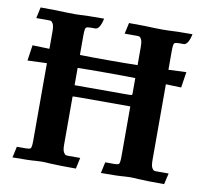

<svg xmlns="http://www.w3.org/2000/svg" viewBox="-68 -651 776 727"><g transform="rotate(10 319.5 -288.0)"><path d="M548.8 -373V-82.5Q548.8 -60.5 553.2 -52.5Q557.6 -44.4 561.3 -43.2Q564.9 -42 570.3 -42H617.7L607.9 0.5Q540 0.5 507.3 -1.5Q489.7 -2.9 476.1 -2.9Q466.8 -2.9 455.6 -2Q432.1 0.5 364.7 0.5L374 -42H409.7Q421.9 -42 426.3 -45.4Q430.7 -48.8 430.7 -76.7V-267.1H232.9Q209.5 -267.1 209 -266.1V-82.5Q209 -60.5 213.6 -52.5Q218.3 -44.4 221.9 -43.2Q225.6 -42 230.5 -42H277.8L268.6 0.5Q200.2 0.5 167.5 -1.5Q150.4 -2.9 136.7 -2.9Q127 -2.9 115.7 -2Q92.3 0.5 24.9 0.5L34.2 -42H69.8Q82 -42 86.7 -45.4Q91.3 -48.8 91.3 -76.7V-373.5Q73.7 -373 17.1 -370.6L25.9 -430.7Q77.6 -428.7 91.3 -428.7V-494.1Q91.3 -516.6 86.7 -524.7Q82 -532.7 78.4 -533.7Q74.7 -534.7 69.8 -534.7H22L31.2 -577.1Q99.6 -577.1 131.8 -575.2Q149.4 -574.7 163.6 -574.7Q173.3 -574.7 184.1 -575.2Q208 -577.1 275.4 -577.1Q266.1 -534.7 249 -534.7H230.5Q217.8 -534.7 213.4 -531.2Q209 -527.8 209 -500.5V-425.8Q253.9 -424.8 316.4 -424.8Q384.8 -424.8 430.7 -425.8V-494.1Q430.7 -516.6 426.3 -524.7Q421.9 -532.7 418.2 -533.7Q414.6 -534.7 409.7 -534.7H361.8L371.1 -577.1Q439.5 -577.1 471.7 -575.2Q489.3 -574.7 502.9 -574.7Q512.7 -574.7 523.9 -575.2Q547.9 -577.1 615.2 -577.1Q606 -534.7 588.4 -534.7H570.3Q557.6 -534.7 553.2 -531.2Q548.8 -527.8 548.8 -500.5V-428.7Q563 -429.2 617.2 -431.6L607.9 -371.1ZM209 -376V-309.6H406.2Q426.3 -309.6 428.5 -310.5Q430.7 -311.5 430.7 -315.4V-376Q383.3 -377 316.4 -377Q251.5 -377 209 -376Z"/></g></svg>

Font: Quaaykop
Style: Bold
Weight: 700
Designer: Tup Wanders
Foundry: Free font, DO NOT SELL
Version: Version 1.00;July 31, 2023;FontCreator 11.5.0.2430 64-bit